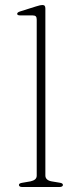

<svg xmlns="http://www.w3.org/2000/svg" viewBox="-20 -746 312 766"><path d="M161 -712V-46Q161 -36.5 167.5 -30.5Q174 -24.5 185.5 -22.5L215.5 -17.5Q223 -16.5 227 -14.5Q231 -12.5 231 -8Q231 -4.5 227.5 -2.2Q224 0 217.5 0H68Q62 0 58.8 -2.2Q55.5 -4.5 55.5 -8Q55.5 -12 59.2 -14Q63 -16 70 -17L102 -22.5Q113.5 -25 120 -30.5Q126.5 -36 126.5 -45.5V-668Q126.5 -676.5 123 -680.5Q119.5 -684.5 110.5 -684.5H61.5Q54.5 -684.5 51.5 -686.2Q48.5 -688 48.5 -690.5Q48.5 -693.5 51.2 -696Q54 -698.5 60.5 -700.5L124 -720.5Q133.5 -723.5 139.5 -724.8Q145.5 -726 149 -726Q155.5 -726 158.2 -722.8Q161 -719.5 161 -712Z"/></svg>

Font: Fraunces Thin
Style: Regular
Weight: 250
Version: Version 1.000;[b76b70a41]